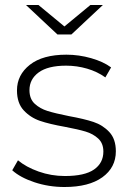

<svg xmlns="http://www.w3.org/2000/svg" viewBox="-20 -745 518 769"><path d="M29 -63 52 -103Q84 -76 134.5 -58Q185 -40 240 -40Q319 -40 356.5 -66Q394 -92 394 -138Q394 -171 373.5 -190Q353 -209 323 -218Q293 -227 240 -237Q178 -248 140 -261Q102 -274 75 -303Q48 -332 48 -383Q48 -445 99.5 -485.5Q151 -526 246 -526Q296 -526 345 -512Q394 -498 425 -475L402 -435Q370 -458 329 -470Q288 -482 245 -482Q172 -482 135 -455Q98 -428 98 -384Q98 -349 119 -329.5Q140 -310 170.5 -300.5Q201 -291 256 -280Q317 -269 354.5 -256.5Q392 -244 418 -216Q444 -188 444 -139Q444 -74 390 -35Q336 4 238 4Q175 4 118 -15Q61 -34 29 -63ZM392 -725 266 -607H210L84 -725H134L238 -639L342 -725Z"/></svg>

Font: Montserrat Atlas Light
Style: Regular
Weight: 300
Designer: Julieta Ulanovsky
Foundry: Julieta Ulanovsky
Version: Version 7.200